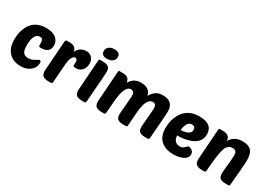

<svg xmlns="http://www.w3.org/2000/svg" viewBox="4 -1560 3313 2377"><g transform="rotate(30 1660.5 -372.0)"><path d="M381 -149Q423 -175 428 -175Q451 -175 451 -145Q451 -93 419 -56Q362 10 257 10Q166 10 105 -42Q29 -107 29 -240Q29 -356 77 -439Q147 -560 304 -560Q397 -560 447 -518Q493 -480 493 -416Q493 -311 363 -311Q337 -311 337 -325Q336 -383 331 -400Q322 -427 291 -427Q199 -427 199 -250Q199 -180 222 -151Q243 -123 293 -123Q339 -123 381 -149Z M827 -324 829 -371Q829 -421 799 -421Q740 -421 729 -275Q710 -6 710 -20Q710 0 688 0H652Q594 0 570 -25Q550 -46 550 -95Q550 -101 580 -521Q582 -550 601 -550H640Q734 -550 743 -474Q786 -560 878 -560Q921 -560 952 -532Q987 -500 987 -444Q987 -388 956 -351Q923 -311 872 -311Q827 -311 827 -324Z M1131 0Q1073 0 1049 -25Q1029 -46 1029 -95Q1029 -101 1059 -521Q1060 -543 1064 -547Q1067 -550 1080 -550H1119Q1177 -550 1201 -526Q1221 -505 1221 -459Q1221 -419 1189 -20Q1188 0 1167 0ZM1089 -731Q1118 -754 1167 -754Q1249 -754 1249 -690Q1249 -652 1221 -629Q1192 -604 1141 -604Q1060 -604 1060 -668Q1060 -708 1089 -731Z M1475 -93 1469 -20Q1468 0 1447 0H1411Q1353 0 1329 -25Q1309 -46 1309 -95Q1309 -101 1339 -521Q1340 -543 1344 -547Q1347 -550 1360 -550H1399Q1496 -550 1502 -468Q1552 -560 1655 -560Q1786 -560 1806 -457Q1861 -560 1967 -560Q2122 -560 2122 -419Q2122 -371 2112 -245L2095 -31Q2094 -9 2089 -5Q2085 0 2068 0H2036Q1976 0 1953 -23Q1933 -43 1933 -88Q1933 -119 1944 -235Q1954 -351 1954 -360Q1954 -426 1903 -426Q1810 -426 1794 -202Q1785 -83 1782 -31Q1781 -9 1776 -5Q1772 0 1755 0H1723Q1663 0 1640 -23Q1620 -43 1620 -88Q1620 -115 1631 -227Q1641 -338 1641 -360Q1641 -426 1590 -426Q1499 -426 1482 -180Q1480 -145 1475 -93Z M2277 -39Q2198 -99 2198 -224Q2198 -342 2250 -430Q2326 -560 2495 -560Q2683 -560 2683 -410Q2683 -293 2551 -245Q2474 -217 2370 -217Q2370 -174 2392 -147Q2417 -115 2465 -115Q2505 -115 2529 -143Q2553 -170 2562 -170Q2583 -170 2605 -157Q2638 -137 2638 -99Q2638 -45 2573 -15Q2519 10 2442 10Q2340 10 2277 -39ZM2373 -297Q2436 -298 2473 -318Q2512 -339 2512 -375Q2512 -427 2461 -427Q2389 -427 2373 -297Z M3095 -221Q3105 -325 3105 -359Q3105 -426 3044 -426Q2975 -426 2948 -347Q2920 -268 2903 -20Q2902 0 2881 0H2845Q2787 0 2763 -25Q2743 -46 2743 -95Q2743 -101 2773 -521Q2774 -543 2778 -547Q2781 -550 2794 -550H2833Q2931 -550 2937 -466Q2993 -560 3108 -560Q3194 -560 3233 -521Q3273 -479 3273 -379Q3273 -343 3260 -193Q3246 -44 3246 -31Q3246 -10 3241 -5Q3237 0 3219 0H3187Q3127 0 3104 -23Q3084 -43 3084 -88Q3084 -116 3095 -221Z"/></g></svg>

Font: PoetsenOne
Style: Regular
Weight: 400
Designer: Rodrigo Fuenzalida, Pablo Impallari
Foundry: Pablo Impallari, Rodrigo Fuenzalida
Version: Version 1.000